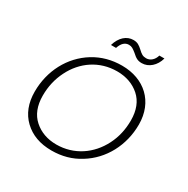

<svg xmlns="http://www.w3.org/2000/svg" viewBox="-159 -835 964 984"><g transform="rotate(30 322.5 -342.5)"><path d="M110 -51C151 -12 205 8 273 8C334 8 389 -7 438 -38C536 -98 595 -208 595 -331C595 -466 502 -550 370 -550C309 -550 254 -535 205 -505C106 -444 48 -334 48 -211C48 -144 69 -90 110 -51ZM94 -214C94 -267 105 -316 128 -362C173 -453 258 -512 363 -512C416 -512 461 -496 496 -465C531 -434 549 -388 549 -329C549 -276 538 -226 515 -181C469 -90 383 -31 279 -31C226 -31 182 -47 147 -78C112 -109 94 -155 94 -214ZM267 -613H297C307 -644 324 -660 347 -660C364 -660 373 -653 392 -638C413 -619 425 -611 450 -611C490 -611 526 -642 539 -690H509C501 -661 480 -644 457 -644C437 -644 427 -651 410 -667C391 -684 379 -693 355 -693C315 -693 282 -664 267 -613Z"/></g></svg>

Font: Momo Neue ExtLt
Style: Italic
Weight: 200
Italic angle: -10°
Designer: Ninad Kale (Devanagari), Jonny Pinhorn (Latin)
Foundry: Indian Type Foundry
Version: 4.004